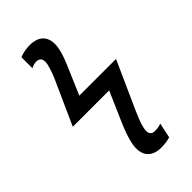

<svg xmlns="http://www.w3.org/2000/svg" viewBox="-231 -782 851 851"><g transform="rotate(-45 194.5 -357.0)"><path d="M238 10C261 10 282 6 294 2L309 -69C299 -65 287 -62 271 -62C249 -61 236 -74 244 -108C248 -130 261 -160 271 -183L373 -410H143L193 -527C211 -568 220 -593 225 -617C239 -680 214 -724 146 -724C124 -724 102 -720 82 -712V-643C92 -649 106 -652 115 -652C135 -652 148 -639 141 -607C135 -580 125 -556 115 -533L25 -333H253L194 -198C178 -162 165 -126 159 -97C145 -28 175 10 238 10Z"/></g></svg>

Font: Noto Sans Condensed
Style: Italic
Weight: 400
Width: 3
Italic angle: -12°
Designer: Monotype Design Team
Foundry: Monotype Imaging Inc.
Version: Version 2.013